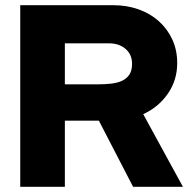

<svg xmlns="http://www.w3.org/2000/svg" viewBox="-20 -720 733 740"><path d="M58 0V-700H416Q469 -700 514 -684Q559 -668 592 -638.5Q625 -609 644 -568Q663 -527 663 -477Q663 -411 627 -359Q591 -307 532 -280Q570 -210 608.5 -140Q647 -70 685 0H493L361 -255H230V0ZM400 -553H230V-395H357Q383 -395 407 -397.5Q431 -400 449 -408Q467 -416 478 -431.5Q489 -447 489 -474Q489 -510 464 -531.5Q439 -553 400 -553Z"/></svg>

Font: Rosa Sans Black
Style: Regular
Weight: 900
Designer: Pentagram / MCKL
Foundry: Pentagram / MCKL
Version: Version 1.005;September 16, 2019;FontCreator 11.5.0.2425 64-